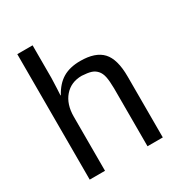

<svg xmlns="http://www.w3.org/2000/svg" viewBox="-171 -843 899 961"><g transform="rotate(-30 278.0 -362.5)"><path d="M152.8 -438H154.8Q182.6 -489.7 223.1 -513.9Q263.7 -538.1 324.2 -538.1Q411.6 -538.1 451.4 -495.1Q491.2 -452.1 491.2 -352.1V0H402.8V-335Q402.3 -377 397.2 -401.9Q392.1 -426.8 378.4 -441.9Q364.7 -457 345.7 -462.6Q326.7 -468.3 293.9 -470.2Q231.4 -470.2 194.3 -427.2Q157.2 -384.3 157.2 -312V0H68.8V-725.1H157.2V-536.1Q157.2 -526.4 154.8 -474.1Q153.3 -439 152.8 -438Z"/></g></svg>

Font: Libra Sans Modern
Style: Regular
Weight: 400
Foundry: Stefan Peev, Context Ltd
Version: Version 1.000